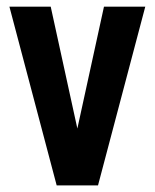

<svg xmlns="http://www.w3.org/2000/svg" viewBox="-20 -563 470 583"><path d="M152.1 0H277.6L421.1 -542.7H295.7L214.9 -172.7L134 -542.7H8.6Z"/></svg>

Font: Secuela Black
Style: Regular
Weight: 900
Designer: Fernando Haro
Foundry: deFharo
Version: Version 1.704